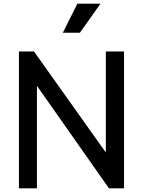

<svg xmlns="http://www.w3.org/2000/svg" viewBox="-20 -1025 778 1045"><path d="M83 0H181V-558L573 0H655V-745H556V-195L165 -745H83ZM322 -847H415L527 -1005H401Z"/></svg>

Font: Mluvka Medium
Style: Regular
Weight: 500
Designer: Modified by Jiří Krblich, Original typeface by Gumpita Rahayu
Foundry: Gumpita Rahayu & Jiří Krblich
Version: Version 2.000;Glyphs 3.1.1 (3134)